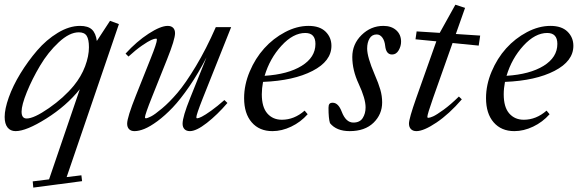

<svg xmlns="http://www.w3.org/2000/svg" viewBox="-29 -557 2504 832"><path d="M38.6 11.2Q16.1 11.2 3.7 -4.6Q-8.8 -20.5 -8.8 -50.3Q-8.8 -84.5 9 -134.8Q26.9 -185.1 59.3 -238.3Q91.8 -291.5 131.8 -338.1Q171.9 -384.8 221.4 -414.8Q271 -444.8 317.9 -444.8Q352.5 -444.8 369.4 -429Q386.2 -413.1 390.6 -379.4L447.8 -466.8L486.3 -452.6L259.8 210.4L323.7 202.6L326.7 228L115.2 255.9L112.8 229L183.6 220.2L316.9 -170.4Q258.8 -98.1 171.9 -43.5Q85 11.2 38.6 11.2ZM86.4 -43.5Q118.2 -43.5 182.9 -88.4Q247.6 -133.3 291 -186Q323.2 -225.6 339.8 -269.8Q356.4 -314 356.4 -352.1Q356.4 -386.2 346.7 -401.6Q336.9 -417 312.5 -417Q272 -417 225.6 -373.8Q179.2 -330.6 144.8 -272.7Q110.4 -214.8 87.4 -158.2Q64.5 -101.6 64.5 -73.2Q64.5 -43.5 86.4 -43.5Z M553.7 11.2Q538.6 11.2 530.3 2.7Q522 -5.9 522 -21Q522 -48.3 560.5 -144.5L624 -303.7Q650.9 -370.6 650.9 -385.3Q650.9 -389.6 647 -389.6Q640.1 -389.6 627 -384Q613.8 -378.4 586.4 -359.6Q559.1 -340.8 527.8 -312L515.1 -324.7Q563 -377.4 615 -411.1Q667 -444.8 697.8 -444.8Q712.9 -444.8 721.2 -436.5Q729.5 -428.2 729.5 -413.1Q729.5 -386.2 695.3 -300.8L629.9 -137.2Q599.1 -60.1 599.1 -48.3Q599.1 -44.4 603 -44.4Q609.4 -44.4 625.5 -52.5Q641.6 -60.5 673.3 -87.2Q705.1 -113.8 739.7 -154.3Q774.4 -194.8 819.6 -269.8Q864.7 -344.7 906.2 -439.5H972.7L849.1 -129.4Q821.8 -60.1 821.8 -48.8Q821.8 -44.4 825.7 -44.4Q831.5 -44.4 845.7 -51.5Q859.9 -58.6 886.5 -77.6Q913.1 -96.7 943.4 -123.5L956.5 -110.8Q912.6 -59.6 867.2 -24.2Q821.8 11.2 793.9 11.2Q778.8 11.2 770.5 2.7Q762.2 -5.9 762.2 -21Q762.2 -50.8 794.9 -131.8L865.7 -308.1Q830.1 -238.8 791.5 -182.6Q752.9 -126.5 719.5 -91.3Q686 -56.2 653.6 -32.2Q621.1 -8.3 596.9 1.5Q572.8 11.2 553.7 11.2Z M1151.4 11.2Q1094.7 11.2 1061.8 -26.9Q1028.8 -64.9 1028.8 -131.8Q1028.8 -189.5 1053 -246.8Q1077.1 -304.2 1116 -347.4Q1154.8 -390.6 1206.1 -417.7Q1257.3 -444.8 1308.1 -444.8Q1356.4 -444.8 1381.8 -419.9Q1407.2 -395 1407.2 -358.4Q1407.2 -292 1325.4 -249.8Q1243.7 -207.5 1110.8 -202.1Q1105.5 -173.8 1105.5 -148.4Q1105.5 -92.8 1129.4 -65.4Q1153.3 -38.1 1192.4 -38.1Q1246.1 -38.1 1291 -77.6L1304.2 -62Q1273.9 -27.8 1232.9 -8.3Q1191.9 11.2 1151.4 11.2ZM1293.9 -414.1Q1241.2 -414.1 1190.7 -358.9Q1140.1 -303.7 1117.7 -228.5Q1218.8 -234.9 1278.3 -271.7Q1337.9 -308.6 1337.9 -366.7Q1337.9 -414.1 1293.9 -414.1Z M1486.3 11.2Q1428.7 11.2 1400.9 -23.4Q1394.5 -43.5 1394.5 -89.8Q1394.5 -102.1 1398.7 -106.9Q1402.8 -111.8 1412.6 -111.8Q1437 -111.8 1451.7 -73.2Q1469.7 -25.9 1502 -25.9Q1530.3 -25.9 1542.7 -45.4Q1555.2 -64.9 1555.2 -91.8Q1555.2 -129.4 1525.4 -193.4Q1497.6 -252.9 1497.6 -310.1Q1497.6 -365.7 1537.8 -405.3Q1578.1 -444.8 1632.3 -444.8Q1667 -444.8 1688 -426Q1709 -407.2 1709 -376.5Q1709 -356.9 1698.5 -338.9Q1688 -320.8 1669.9 -320.8Q1644 -320.8 1640.1 -358.4Q1637.7 -380.9 1627.7 -394.3Q1617.7 -407.7 1603.5 -407.7Q1582.5 -407.7 1572.3 -390.1Q1562 -372.6 1562 -346.7Q1562 -310.1 1594.2 -234.9Q1611.3 -195.8 1619.1 -168.5Q1627 -141.1 1627 -113.3Q1627 -61.5 1589.6 -25.1Q1552.2 11.2 1486.3 11.2Z M1775.4 11.2Q1760.3 11.2 1751.7 2.4Q1743.2 -6.3 1743.2 -21.5Q1743.2 -43 1774.9 -132.8L1861.8 -377.9L1771.5 -386.7L1776.4 -420.9L1876.5 -414.6L1944.3 -536.6L1986.3 -522.9L1946.3 -409.7L2051.8 -402.8L2045.4 -359.4L1932.1 -370.6L1847.7 -132.3Q1822.8 -61.5 1822.8 -50.3Q1822.8 -46.4 1826.7 -46.4Q1833.5 -46.4 1847.9 -52.7Q1862.3 -59.1 1893.3 -81.5Q1924.3 -104 1959.5 -138.7L1972.2 -126.5Q1917.5 -63 1862.3 -25.9Q1807.1 11.2 1775.4 11.2Z M2199.7 11.2Q2143.1 11.2 2110.1 -26.9Q2077.1 -64.9 2077.1 -131.8Q2077.1 -189.5 2101.3 -246.8Q2125.5 -304.2 2164.3 -347.4Q2203.1 -390.6 2254.4 -417.7Q2305.7 -444.8 2356.4 -444.8Q2404.8 -444.8 2430.2 -419.9Q2455.6 -395 2455.6 -358.4Q2455.6 -292 2373.8 -249.8Q2292 -207.5 2159.2 -202.1Q2153.8 -173.8 2153.8 -148.4Q2153.8 -92.8 2177.7 -65.4Q2201.7 -38.1 2240.7 -38.1Q2294.4 -38.1 2339.4 -77.6L2352.5 -62Q2322.3 -27.8 2281.2 -8.3Q2240.2 11.2 2199.7 11.2ZM2342.3 -414.1Q2289.6 -414.1 2239 -358.9Q2188.5 -303.7 2166 -228.5Q2267.1 -234.9 2326.7 -271.7Q2386.2 -308.6 2386.2 -366.7Q2386.2 -414.1 2342.3 -414.1Z"/></svg>

Font: Elstob
Style: Italic
Weight: 400
Italic angle: -20°
Designer: Peter S. Baker
Version: Version 1.015